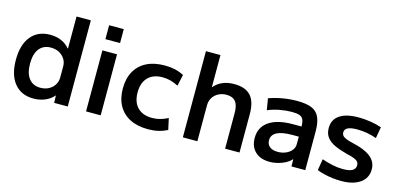

<svg xmlns="http://www.w3.org/2000/svg" viewBox="-67 -1146 3253 1571"><g transform="rotate(15 1559.5 -360.0)"><path d="M257 10Q153 10 95 -61Q37 -132 37 -260Q37 -388 95 -459Q153 -530 257 -530Q309 -530 351 -512Q393 -494 422 -459H425V-730H546V0H431L429 -61H427Q398 -27 353.5 -8.5Q309 10 257 10ZM289 -90Q328 -90 358.5 -106Q389 -122 407 -150Q425 -178 425 -213V-307Q425 -343 407 -370.5Q389 -398 359 -414Q329 -430 289 -430Q226 -430 191.5 -386Q157 -342 157 -260Q157 -178 191.5 -134Q226 -90 289 -90Z M701 -612V-730H825V-612ZM701 0V-517H825V0Z M1228 10Q1138 10 1074.5 -22Q1011 -54 977 -114.5Q943 -175 943 -260Q943 -345 977 -405.5Q1011 -466 1074.5 -498Q1138 -530 1228 -530Q1273 -530 1312.5 -521.5Q1352 -513 1390 -493L1369 -397Q1334 -415 1301.5 -423.5Q1269 -432 1236 -432Q1156 -432 1112 -387Q1068 -342 1068 -260Q1068 -178 1112 -133Q1156 -88 1236 -88Q1269 -88 1301.5 -96.5Q1334 -105 1369 -123L1390 -27Q1352 -8 1312.5 1Q1273 10 1228 10Z M1521 0V-730H1644V-459H1646Q1677 -495 1719 -512.5Q1761 -530 1816 -530Q1912 -530 1957 -479Q2002 -428 2001 -320V0H1879V-297Q1880 -365 1855 -397Q1830 -429 1778 -429Q1739 -429 1709 -413Q1679 -397 1662 -370Q1645 -343 1644 -307V0Z M2257 10Q2179 10 2134.5 -32.5Q2090 -75 2090 -148Q2090 -239 2161 -288Q2232 -337 2363 -337H2436Q2436 -375 2426.5 -395.5Q2417 -416 2394.5 -424Q2372 -432 2331 -432Q2281 -432 2227.5 -422Q2174 -412 2127 -392L2111 -489Q2162 -508 2224 -519Q2286 -530 2348 -530Q2427 -530 2472.5 -511Q2518 -492 2538 -447Q2558 -402 2558 -328V0H2441L2440 -60H2438Q2411 -29 2360 -9.5Q2309 10 2257 10ZM2301 -86Q2338 -86 2369 -99.5Q2400 -113 2418 -136Q2436 -159 2436 -188V-251H2381Q2295 -251 2251.5 -228.5Q2208 -206 2208 -160Q2208 -126 2232 -106Q2256 -86 2301 -86Z M2865 10Q2830 10 2792 5.5Q2754 1 2719 -7.5Q2684 -16 2657 -27L2673 -123Q2719 -107 2764 -97.5Q2809 -88 2852 -88Q2907 -88 2932.5 -103Q2958 -118 2958 -148Q2958 -165 2949 -176.5Q2940 -188 2917.5 -197.5Q2895 -207 2854 -216Q2792 -232 2747 -252.5Q2702 -273 2678 -304.5Q2654 -336 2654 -383Q2654 -455 2709.5 -492.5Q2765 -530 2869 -530Q2918 -530 2969.5 -522Q3021 -514 3065 -499L3048 -403Q3006 -418 2965.5 -425Q2925 -432 2885 -432Q2830 -432 2804 -419Q2778 -406 2778 -379Q2778 -364 2786.5 -353Q2795 -342 2817 -332.5Q2839 -323 2879 -314Q2925 -304 2962 -289.5Q2999 -275 3026 -255Q3053 -235 3067.5 -208Q3082 -181 3082 -145Q3082 -97 3056 -62.5Q3030 -28 2981.5 -9Q2933 10 2865 10Z"/></g></svg>

Font: M PLUS 1 SemiBold
Style: Regular
Weight: 600
Designer: Coji Morishita
Foundry: UNDERFOREST DESIGN
Version: Version 1.001